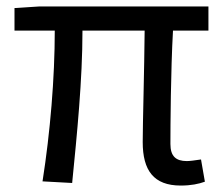

<svg xmlns="http://www.w3.org/2000/svg" viewBox="-20 -563 694 596"><path d="M541 13C573 13 597 8 616 1L604 -68C583 -65 570 -63 560 -63C526 -63 509 -78 509 -116C509 -169 510 -344 517 -468H627V-543H103L25 -538V-468H150C150 -321 136 -153 112 0L204 5C219 -146 236 -315 236 -468H429C428 -348 423 -179 423 -122C423 -34 457 13 541 13Z"/></svg>

Font: Noto Sans Japanese Regular
Style: Regular
Weight: 400
Designer: Ryoko NISHIZUKA (kana & ideographs); Paul D. Hunt (Latin, Greek & Cyrillic); Wenlong ZHANG (bopomofo); Sandoll Communica
Foundry: Adobe Systems Incorporated
Version: Version 1.000;PS 1;hotconv 1.0.78;makeotf.lib2.5.61930